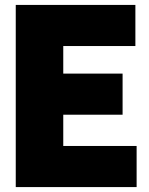

<svg xmlns="http://www.w3.org/2000/svg" viewBox="-20 -760 604 780"><path d="M44 0V-740H530V-573H237V-461H478V-294H237V-167H535V0Z"/></svg>

Font: Encode Sans Condensed Black
Style: Regular
Weight: 900
Width: 3
Designer: Multiple Designers
Foundry: Impallari Type
Version: Version 3.000; ttfautohint (v1.8.3) -l 8 -r 50 -G 200 -x 14 